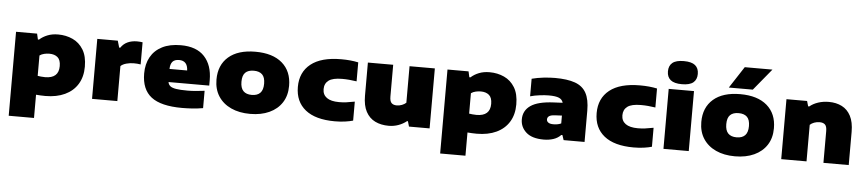

<svg xmlns="http://www.w3.org/2000/svg" viewBox="-52 -1174 7900 1754"><g transform="rotate(5 3898.0 -297.5)"><path d="M58 220V-550H251L263 -497H273Q304 -525 346.8 -542Q389.5 -559 444 -559Q516.5 -559 577.5 -531Q638.5 -503 675.2 -443Q712 -383 712 -287Q712 -193.5 671 -126.8Q630 -60 554.2 -24.5Q478.5 11 375 11Q352.5 11 330.8 9.8Q309 8.5 290 7V220ZM358 -160Q483 -160 483 -272Q483 -329 454.8 -353Q426.5 -377 379 -377Q356 -377 332 -371.5Q308 -366 290 -353V-166Q303.5 -164 321 -162Q338.5 -160 358 -160Z M803 0V-550H991L1009 -488H1019Q1042.5 -524 1080.5 -541.5Q1118.5 -559 1168 -559Q1181.5 -559 1195 -557.8Q1208.5 -556.5 1218 -555V-352Q1203 -355 1185.8 -356Q1168.5 -357 1154 -357Q1121 -357 1087.5 -348Q1054 -339 1035 -321V0Z M1629 11Q1435 11 1346 -58Q1257 -127 1257 -273Q1257 -359.5 1292.8 -423.8Q1328.5 -488 1398 -523.5Q1467.5 -559 1569 -559Q1713 -559 1786 -480Q1859 -401 1859 -265V-214H1485.5Q1489.5 -191 1506 -177.2Q1522.5 -163.5 1560.2 -157.2Q1598 -151 1666 -151Q1700.5 -151 1742 -154.5Q1783.5 -158 1821 -163V-4Q1768 5 1720 8Q1672 11 1629 11ZM1565 -423Q1524.5 -423 1505 -401.5Q1485.5 -380 1484 -334H1646Q1642.5 -423 1565 -423Z M2253 11Q2152.5 11 2077.8 -23.5Q2003 -58 1961.5 -122Q1920 -186 1920 -275Q1920 -408.5 2007 -483.8Q2094 -559 2253 -559Q2412 -559 2499 -483.8Q2586 -408.5 2586 -275Q2586 -186 2544.8 -122Q2503.5 -58 2428.5 -23.5Q2353.5 11 2253 11ZM2253 -163Q2304 -163 2330.5 -190.2Q2357 -217.5 2357 -275Q2357 -333 2330.5 -359Q2304 -385 2253 -385Q2202 -385 2175.5 -359Q2149 -333 2149 -275Q2149 -217.5 2175.5 -190.2Q2202 -163 2253 -163Z M3029.5 11Q2852 11 2759.2 -63.5Q2666.5 -138 2666.5 -273Q2666.5 -408 2761.5 -483.5Q2856.5 -559 3039.5 -559Q3127.5 -559 3196.5 -544V-370Q3160 -375.5 3129 -378.2Q3098 -381 3063.5 -381Q2977.5 -381 2940 -353Q2902.5 -325 2902.5 -273Q2902.5 -222 2940.5 -194.5Q2978.5 -167 3053.5 -167Q3087.5 -167 3118.8 -171Q3150 -175 3196.5 -184V-10Q3166 -1 3123 5Q3080 11 3029.5 11Z M3523.5 9Q3453 9 3399 -17.2Q3345 -43.5 3314.8 -99.8Q3284.5 -156 3284.5 -246V-550H3516.5V-259Q3516.5 -215.5 3533.2 -199.2Q3550 -183 3580.5 -183Q3605.5 -183 3628.5 -192Q3651.5 -201 3666.5 -215V-550H3898.5V0H3709.5L3695.5 -48H3687.5Q3654 -21 3611.8 -6Q3569.5 9 3523.5 9Z M4014.5 220V-550H4207.5L4219.5 -497H4229.5Q4260.5 -525 4303.2 -542Q4346 -559 4400.5 -559Q4473 -559 4534 -531Q4595 -503 4631.8 -443Q4668.5 -383 4668.5 -287Q4668.5 -193.5 4627.5 -126.8Q4586.5 -60 4510.8 -24.5Q4435 11 4331.5 11Q4309 11 4287.2 9.8Q4265.5 8.5 4246.5 7V220ZM4314.5 -160Q4439.5 -160 4439.5 -272Q4439.5 -329 4411.2 -353Q4383 -377 4335.5 -377Q4312.5 -377 4288.5 -371.5Q4264.5 -366 4246.5 -353V-166Q4260 -164 4277.5 -162Q4295 -160 4314.5 -160Z M4945.5 11Q4837.5 11 4784 -37.2Q4730.5 -85.5 4730.5 -156Q4730.5 -236.5 4796.8 -282.5Q4863 -328.5 5007.5 -335L5089 -339Q5081 -369 5051 -382Q5021 -395 4957.5 -395Q4922.5 -395 4875.2 -389.2Q4828 -383.5 4787.5 -372V-533Q4838.5 -546.5 4895.8 -552.8Q4953 -559 4999.5 -559Q5113.5 -559 5184 -533.8Q5254.5 -508.5 5287 -449Q5319.5 -389.5 5319.5 -287V0H5127.5L5112.5 -45H5102.5Q5073.5 -15 5032.8 -2Q4992 11 4945.5 11ZM4959.5 -175Q4959.5 -158 4974.8 -147Q4990 -136 5021.5 -136Q5038 -136 5057 -139Q5076 -142 5092.5 -150V-222L5030.5 -219Q4991 -217 4975.2 -205.5Q4959.5 -194 4959.5 -175Z M5769.5 11Q5592 11 5499.2 -63.5Q5406.5 -138 5406.5 -273Q5406.5 -408 5501.5 -483.5Q5596.5 -559 5779.5 -559Q5867.5 -559 5936.5 -544V-370Q5900 -375.5 5869 -378.2Q5838 -381 5803.5 -381Q5717.5 -381 5680 -353Q5642.5 -325 5642.5 -273Q5642.5 -222 5680.5 -194.5Q5718.5 -167 5793.5 -167Q5827.5 -167 5858.8 -171Q5890 -175 5936.5 -184V-10Q5906 -1 5863 5Q5820 11 5769.5 11Z M6043 0V-550H6275V0ZM6159 -603Q6088 -603 6055 -630.2Q6022 -657.5 6022 -709Q6022 -761 6055 -788Q6088 -815 6159 -815Q6230.5 -815 6263.2 -788Q6296 -761 6296 -709Q6296 -657.5 6263.2 -630.2Q6230.5 -603 6159 -603Z M6699 11Q6598.5 11 6523.8 -23.5Q6449 -58 6407.5 -122Q6366 -186 6366 -275Q6366 -408.5 6453 -483.8Q6540 -559 6699 -559Q6858 -559 6945 -483.8Q7032 -408.5 7032 -275Q7032 -186 6990.8 -122Q6949.5 -58 6874.5 -23.5Q6799.5 11 6699 11ZM6699 -163Q6750 -163 6776.5 -190.2Q6803 -217.5 6803 -275Q6803 -333 6776.5 -359Q6750 -385 6699 -385Q6648 -385 6621.5 -359Q6595 -333 6595 -275Q6595 -217.5 6621.5 -190.2Q6648 -163 6699 -163ZM6589 -610 6718 -808H6972L6809 -610Z M7123 0V-550H7312L7326 -502H7336Q7368.5 -529 7414 -544Q7459.5 -559 7512 -559Q7579 -559 7631 -532.8Q7683 -506.5 7712.5 -450.2Q7742 -394 7742 -304V0H7510V-291Q7510 -334.5 7493 -350.8Q7476 -367 7443 -367Q7417 -367 7393.5 -358.2Q7370 -349.5 7355 -335V0Z"/></g></svg>

Font: Encode Sans Expanded Expanded Black
Style: Regular
Weight: 900
Width: 7
Designer: Multiple Designers
Foundry: Impallari Type
Version: Version 3.000; ttfautohint (v1.8.3) -l 8 -r 50 -G 200 -x 14 